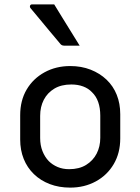

<svg xmlns="http://www.w3.org/2000/svg" viewBox="-20 -844 640 875"><path d="M300 -543Q351 -543 393 -526.5Q435 -510 465.5 -481Q496 -452 512 -412Q528 -372 528 -324V-213Q528 -147 498.5 -96.5Q469 -46 417 -17.5Q365 11 300 11Q249 11 207 -5Q165 -21 134.5 -50.5Q104 -80 88 -120Q72 -160 72 -208V-319Q72 -386 101.5 -436Q131 -486 183 -514.5Q235 -543 300 -543ZM305 -459Q259 -459 227.5 -440Q196 -421 179.5 -389Q163 -357 163 -316V-215Q163 -182 173.5 -155.5Q184 -129 202 -110Q219 -93 242.5 -83Q266 -73 295 -73Q341 -73 372.5 -92.5Q404 -112 420.5 -144Q437 -176 437 -216V-317Q437 -352 427.5 -379Q418 -406 399 -424Q383 -441 359 -450Q335 -459 305 -459ZM227 -824Q247 -792 266 -760.5Q285 -729 305 -697.5Q325 -666 343 -636Q326 -636 309 -636Q292 -636 272 -636Q266 -636 261.5 -638.5Q257 -641 255 -644Q227 -678 205.5 -703Q184 -728 164 -753Q144 -778 119 -807Q115 -812 117 -818Q119 -824 126 -824Q144 -824 159.5 -824Q175 -824 191.5 -824Q208 -824 227 -824Z"/></svg>

Font: Recursive
Style: Regular
Weight: 400
Version: Version 1.085